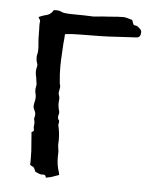

<svg xmlns="http://www.w3.org/2000/svg" viewBox="-43 -543 451 579"><g transform="rotate(5 182.5 -253.0)"><path d="M116.7 -0.5Q116.7 -9.3 107.4 -9.3L102.1 -8.8Q95.7 -9.8 84 -15.6Q79.6 -27.3 76.2 -29.5Q72.8 -31.7 66.4 -34.7L66.9 -48.3Q66.9 -79.1 64.5 -100.6Q63 -116.7 62 -133.8Q62 -134.3 64.5 -135.3Q68.8 -136.7 68.8 -140.1Q67.4 -145.5 67.4 -149.9Q67.4 -152.3 67.9 -155.3Q68.4 -158.2 68.4 -161.1Q68.4 -166 66.4 -172.9V-174.8Q66.4 -176.8 66.9 -178.2Q67.4 -179.7 67.9 -181.9Q68.4 -184.1 68.4 -187Q68.4 -194.3 64.5 -201.2Q61.5 -206.1 61.5 -211.9Q61.5 -218.3 63.5 -225.6Q65.4 -232.9 65.4 -239.3Q65.4 -244.6 64 -250Q62.5 -255.4 62.5 -261.2Q62.5 -266.6 63.5 -271Q64.5 -275.4 64.5 -279.3Q64.5 -281.2 61.5 -300.3Q59.1 -308.6 59.1 -316.4Q59.1 -324.2 61.5 -332.5L62 -336.4Q62 -338.9 61 -340.8Q57.6 -349.6 57.6 -358.4Q57.6 -364.7 59.1 -370.6Q60.5 -372.1 60.5 -385.7Q60.5 -393.1 59.6 -399.9Q58.1 -412.1 58.1 -440.4L57.6 -458Q57.6 -464.4 58.1 -466.1Q58.6 -467.8 58.6 -469.2Q58.6 -472.7 54.7 -477.5L52.7 -481Q62 -485.8 70.3 -487.8Q89.4 -491.2 96.7 -505.9L104.5 -506.3Q114.3 -506.3 121.3 -502.4Q128.4 -498.5 161.6 -498.5Q189.9 -498.5 218.3 -497.1Q244.6 -500 266.6 -501Q280.3 -502.4 291 -502.9Q301.8 -503.4 307.6 -503.4Q315.9 -503.4 335 -497.1L339.8 -483.9L343.8 -481.4Q352.1 -481.4 357.4 -475.1Q365.2 -469.7 365.2 -462.9Q365.2 -447.3 354 -445.8L293 -442.4Q252 -439.5 182.6 -439.5Q152.8 -439.5 136.7 -436.5L136.2 -426.3Q134.8 -415.5 134.3 -405.3L132.8 -377.4Q131.3 -356.9 131.3 -336.9Q131.3 -314.5 133.8 -291.5Q133.8 -287.1 135 -283.7Q136.2 -280.3 136.2 -276.4Q136.2 -273.9 133.8 -262.2L133.3 -259.3Q133.3 -254.9 135 -250.7Q136.7 -246.6 136.7 -241.2Q135.7 -233.4 135.7 -227.5Q135.7 -215.8 139.6 -203.6L140.1 -199.7L139.6 -195.3Q137.7 -190.9 137.7 -186Q137.7 -179.7 141.6 -175.8Q142.1 -175.3 142.1 -170.9Q141.6 -168.5 141.1 -166.5Q140.6 -164.6 140.6 -162.1Q146 -139.6 146 -118.2L145.5 -103.5Q145.5 -98.1 146.5 -92.8Q147.5 -87.4 147.9 -82.5L147.5 -65.9Q147.5 -40.5 154.8 -20L156.2 -12.2L132.8 -3.9Z"/></g></svg>

Font: Kurland
Style: Regular
Weight: 400
Designer: GGBot
Version: 0.22